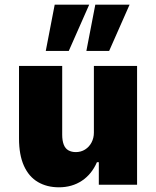

<svg xmlns="http://www.w3.org/2000/svg" viewBox="-20 -787 665 818"><path d="M231 11Q180 11 141.5 -11.5Q103 -34 82 -80.5Q61 -127 61 -197V-506H245V-213Q245 -188 251.5 -171Q258 -154 271.5 -146.5Q285 -139 303 -139Q325 -139 342.5 -150Q360 -161 370 -180Q380 -199 380 -222V-506H564V0H401V-96H393Q371 -45 329 -17Q287 11 231 11ZM348 -570 386 -767H532L445 -570ZM175 -570 213 -767H360L273 -570Z"/></svg>

Font: Nunito Sans 7pt SemiCondensed Black
Style: Regular
Weight: 900
Width: 4
Designer: Vernon Adams
Foundry: Vernon Adams
Version: Version 3.101;gftools[0.9.27]